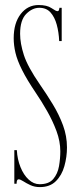

<svg xmlns="http://www.w3.org/2000/svg" viewBox="-20 -731 311 764"><path d="M138.5 13.5Q118 13.5 101.2 5.8Q84.5 -2 72.5 -9.8Q60.5 -17.5 54 -17.5Q46 -17.5 46 0H37V-133.5H47Q49 -97 61.5 -66Q74 -35 94 -16.5Q114 2 137.5 2Q174.5 2 192 -18.8Q209.5 -39.5 214.8 -69.8Q220 -100 220 -129Q220 -168.5 204.8 -209.5Q189.5 -250.5 167.2 -289.5Q145 -328.5 123.5 -360Q87 -414 67.8 -452.5Q48.5 -491 41.5 -521Q34.5 -551 34.5 -579Q34.5 -639 62.2 -675Q90 -711 133.5 -711Q167 -711 184.8 -698.8Q202.5 -686.5 209 -686.5Q215.5 -686.5 216.5 -700H225.5V-567.5H215.5Q214 -602.5 205.8 -632.8Q197.5 -663 181 -681.5Q164.5 -700 136.5 -700Q108.5 -700 84.2 -675.5Q60 -651 60 -596.5Q60 -558.5 75 -512Q90 -465.5 139 -394.5Q165.5 -356.5 190.2 -315.8Q215 -275 230.8 -232.2Q246.5 -189.5 246.5 -144.5Q246.5 -106.5 236.2 -70Q226 -33.5 202.2 -10Q178.5 13.5 138.5 13.5Z"/></svg>

Font: Imbue 100pt Thin
Style: Regular
Weight: 100
Designer: Tyler Finck
Foundry: Etcetera Type Company
Version: Version 1.102; ttfautohint (v1.8.3)